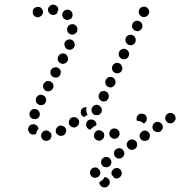

<svg xmlns="http://www.w3.org/2000/svg" viewBox="-20 -589 782 833"><path d="M430 186Q432 183 434 179Q438 179 441 181Q445 182 448 185Q451 187 454 191Q456 195 456 200Q457 209 451 216Q445 223 436 224Q426 225 419 219Q412 213 411 204Q411 204 411 203Q411 202 411 201Q414 200 416 198Q424 194 430 186ZM464 160Q463 165 464 169Q470 174 474 181Q477 184 482 185Q486 185 490 185Q495 184 498 181Q502 179 504 175Q504 175 505 175Q505 175 505 175Q507 171 508 167Q509 163 508 158Q507 154 505 150Q502 146 499 144Q494 140 488 140Q482 140 476 142Q472 148 466 151Q464 155 464 160ZM389 138Q385 138 381 141Q377 143 375 147Q372 150 371 155Q369 164 374 172Q379 180 388 182Q392 183 396 182Q401 181 405 179Q409 177 411 173Q414 170 415 165Q416 161 415 157Q415 154 413 150Q408 146 404 140Q403 140 401 139Q400 138 398 138Q394 137 389 138ZM460 127Q462 123 463 119Q464 114 463 110Q462 105 459 102Q454 94 445 92Q436 91 428 96Q424 98 422 102Q419 106 419 110Q418 115 419 119Q420 123 422 127Q427 135 436 136Q446 138 453 133Q457 131 460 127ZM515 89Q518 85 519 81Q520 76 519 72Q518 67 515 64Q510 56 501 54Q492 53 484 58Q480 60 478 64Q475 68 475 72Q474 77 475 81Q476 85 478 89Q481 93 484 95Q488 98 492 99Q497 99 501 98Q506 98 509 95Q513 93 515 89ZM574 45Q576 38 574 31Q572 26 569 23Q566 20 562 18Q558 16 553 16Q549 16 545 17Q543 18 542 18Q541 19 540 20Q536 22 534 26Q531 30 530 34Q530 39 530 43Q531 47 534 51Q539 59 548 61Q557 62 565 57Q572 53 574 45ZM627 13Q629 9 630 5Q631 1 630 -4Q630 -8 627 -12Q622 -20 613 -22Q604 -24 596 -19Q596 -19 596 -18Q596 -18 596 -18Q588 -13 586 -4Q584 5 590 13Q592 17 596 19Q600 22 604 22Q609 23 613 22Q617 21 621 19Q625 16 627 13ZM198 14Q192 21 183 22Q178 23 174 21Q170 20 166 17Q163 14 161 10Q159 6 158 2Q158 -8 164 -15Q170 -22 179 -23Q183 -23 188 -22Q192 -20 195 -17Q197 -16 198 -14Q200 -13 201 -11Q202 -7 203 -4Q203 -4 203 -3Q203 -3 203 -2Q204 7 198 14ZM424 16Q417 22 408 21Q403 21 399 18Q395 16 392 13Q390 9 388 5Q387 1 388 -4Q389 -13 396 -19Q403 -25 412 -24Q417 -23 421 -21Q425 -19 427 -16Q429 -14 430 -12Q431 -10 432 -7Q432 -4 432 -1Q432 0 432 0Q432 1 432 1Q431 10 424 16ZM491 8Q494 5 496 1Q499 -3 499 -7Q499 -12 498 -16Q498 -16 498 -16Q498 -17 498 -17Q497 -18 496 -20Q493 -27 485 -30Q478 -33 470 -31Q466 -30 462 -27Q459 -24 457 -20Q455 -16 454 -12Q454 -7 455 -3Q458 6 466 10Q474 15 483 12Q487 11 491 8ZM266 -15Q269 -24 264 -33Q264 -33 264 -33Q264 -33 264 -33Q263 -34 263 -35Q261 -38 257 -40Q254 -42 251 -43Q247 -45 242 -44Q238 -44 234 -42Q226 -37 223 -28Q220 -20 224 -11Q227 -7 230 -5Q234 -2 238 0Q242 1 247 0Q251 0 255 -2Q263 -6 266 -15ZM124 -5Q119 -6 115 -7Q111 -9 108 -13Q105 -16 104 -20Q100 -29 104 -37Q108 -46 117 -49Q121 -50 126 -50Q130 -50 134 -48Q138 -46 141 -43Q144 -40 146 -35Q146 -34 147 -33Q147 -31 147 -30Q147 -30 146 -29Q140 -22 138 -13Q137 -11 137 -9Q136 -8 134 -7Q133 -7 132 -7Q128 -5 124 -5ZM685 -31Q688 -39 685 -46Q683 -50 680 -53Q677 -57 673 -58Q669 -60 665 -60Q660 -61 656 -59Q655 -59 654 -58Q652 -57 651 -56Q643 -51 642 -42Q640 -33 645 -25Q648 -21 652 -19Q656 -17 660 -16Q664 -15 669 -16Q673 -17 677 -19Q683 -24 685 -31ZM364 -29Q360 -32 358 -35Q355 -39 354 -43Q353 -48 354 -52Q355 -61 363 -67Q370 -72 380 -70Q389 -69 394 -61Q400 -54 398 -45Q398 -45 398 -45Q389 -42 382 -36Q376 -32 372 -26Q372 -26 372 -26Q372 -26 372 -26Q368 -27 364 -29ZM320 -47Q323 -51 323 -56Q324 -60 323 -64Q322 -69 319 -72Q316 -76 312 -78Q309 -80 304 -81Q300 -82 295 -80Q291 -79 287 -77Q284 -74 282 -70Q279 -66 279 -62Q278 -57 279 -53Q280 -49 283 -45Q289 -38 298 -36Q307 -35 314 -41Q318 -43 320 -47ZM575 -65Q584 -65 592 -61Q598 -58 604 -53Q605 -54 606 -54Q607 -55 608 -56Q613 -59 615 -64Q617 -68 617 -74Q617 -83 611 -90Q604 -96 595 -96Q591 -96 587 -95Q584 -94 581 -92Q575 -87 573 -80Q571 -72 574 -65Q575 -65 575 -65ZM738 -65Q741 -68 742 -73Q742 -77 741 -82Q740 -86 738 -90Q732 -97 723 -99Q714 -100 706 -95Q703 -92 700 -89Q698 -85 697 -80Q696 -76 697 -72Q698 -67 701 -64Q706 -56 716 -54Q725 -53 732 -58Q736 -61 738 -65ZM109 -101Q112 -110 120 -114Q129 -118 137 -115Q142 -114 145 -111Q148 -108 150 -104Q152 -100 153 -96Q153 -91 152 -87Q150 -81 145 -77Q140 -73 134 -72Q130 -73 126 -73Q124 -73 123 -73Q114 -76 110 -84Q106 -92 109 -101ZM332 -94Q330 -98 330 -103Q331 -107 332 -111Q334 -116 338 -119Q341 -122 346 -123Q351 -125 356 -124Q355 -120 354 -115Q354 -106 357 -97Q358 -93 360 -90Q354 -88 350 -85Q347 -83 345 -81Q342 -82 340 -83Q338 -85 336 -87Q333 -90 332 -94ZM377 -113Q377 -117 379 -121Q383 -130 392 -133Q401 -136 409 -132Q413 -130 416 -126Q419 -123 421 -119Q422 -114 422 -110Q421 -106 420 -102V-101Q416 -94 409 -91Q401 -88 394 -90Q392 -91 389 -91Q385 -93 382 -97Q379 -100 378 -104Q377 -108 377 -113ZM136 -149Q134 -158 138 -166Q142 -174 151 -177Q160 -180 168 -175Q177 -171 179 -162Q182 -153 178 -145Q174 -137 166 -134Q158 -131 150 -134Q149 -135 147 -136Q147 -136 147 -136Q147 -136 147 -136Q139 -140 136 -149ZM408 -173Q407 -168 409 -164Q410 -160 413 -157Q416 -153 420 -151Q429 -147 438 -150Q446 -153 450 -162Q452 -166 452 -170Q453 -175 451 -179Q450 -183 447 -187Q444 -190 440 -192Q431 -196 422 -193Q414 -190 410 -181Q408 -177 408 -173ZM170 -225Q169 -225 169 -225Q165 -217 168 -208Q171 -199 179 -195Q188 -191 196 -194Q205 -197 209 -205Q214 -213 211 -222Q208 -231 200 -235Q192 -239 183 -237Q174 -234 170 -226Q170 -226 170 -225ZM438 -225Q441 -216 449 -212Q458 -208 467 -211Q475 -214 479 -223Q483 -231 480 -240Q477 -249 469 -253Q460 -257 452 -254Q443 -251 439 -242Q435 -234 438 -225ZM200 -268Q202 -259 211 -255Q219 -251 228 -253Q237 -256 241 -264Q245 -273 243 -282Q240 -290 232 -295Q224 -299 215 -296Q206 -294 201 -285Q197 -277 200 -268ZM467 -286Q470 -277 479 -273Q487 -269 496 -272Q505 -275 509 -284Q513 -292 509 -301Q506 -310 498 -314Q489 -318 481 -315Q472 -312 468 -303Q464 -295 467 -286ZM231 -328Q234 -319 242 -315Q251 -310 259 -313Q268 -316 273 -324Q277 -332 274 -341Q272 -350 263 -355Q255 -359 246 -356Q237 -353 233 -345Q229 -337 231 -328ZM496 -347Q499 -338 508 -334Q516 -330 525 -333Q534 -336 538 -345Q542 -353 539 -362Q535 -371 527 -375Q519 -379 510 -376Q501 -373 497 -364Q493 -356 496 -347ZM260 -403Q264 -412 272 -416Q280 -420 289 -417Q298 -414 302 -405Q306 -397 303 -388Q300 -379 291 -375Q283 -371 274 -375Q274 -375 273 -375Q273 -375 273 -375Q272 -375 271 -376Q264 -380 261 -388Q258 -396 260 -403ZM524 -417Q524 -412 525 -408Q527 -404 530 -400Q533 -397 537 -395Q545 -391 554 -394Q563 -397 567 -406Q569 -410 569 -414Q569 -419 568 -423Q566 -427 563 -431Q560 -434 556 -436Q548 -440 539 -437Q530 -434 526 -425Q524 -421 524 -417ZM271 -461Q271 -470 277 -477Q284 -484 293 -484Q302 -485 309 -478Q316 -472 316 -462Q316 -462 316 -462Q316 -462 316 -462Q316 -452 310 -446Q303 -439 294 -439Q293 -439 293 -439Q293 -439 293 -439Q290 -440 286 -440Q280 -443 275 -448Q271 -454 271 -461ZM553 -479Q553 -476 553 -472Q554 -468 557 -464Q559 -460 563 -458Q571 -453 580 -454Q589 -456 594 -464Q595 -465 595 -465Q595 -466 596 -467Q598 -471 598 -475Q598 -480 597 -484Q595 -488 592 -492Q589 -495 585 -497Q577 -501 568 -498Q559 -495 555 -486Q554 -483 553 -479ZM256 -509Q250 -516 250 -525Q250 -534 257 -541Q264 -547 273 -547Q283 -547 289 -540Q292 -537 294 -532Q295 -528 295 -524Q295 -519 293 -515Q291 -511 288 -508Q288 -507 287 -507Q286 -507 286 -506Q281 -505 276 -503Q275 -503 273 -502Q268 -502 264 -504Q260 -506 256 -509ZM152 -516Q148 -514 144 -514Q139 -514 135 -516Q131 -518 128 -521Q125 -524 123 -529Q122 -533 122 -537Q122 -542 123 -546Q125 -550 128 -553Q132 -556 136 -558Q140 -559 144 -559Q149 -559 153 -558Q157 -556 160 -553Q163 -549 165 -545Q165 -545 165 -544Q166 -543 166 -543Q166 -540 167 -538Q167 -530 163 -525Q159 -519 152 -516ZM583 -530Q587 -521 595 -517Q599 -515 603 -515Q608 -515 612 -516Q616 -518 620 -521Q623 -524 625 -528Q629 -536 626 -545Q623 -554 614 -558Q606 -562 597 -559Q588 -556 584 -547Q580 -539 583 -530ZM211 -524Q206 -524 202 -526Q198 -527 195 -531Q192 -534 190 -538Q188 -542 188 -546Q188 -556 195 -562Q202 -569 211 -569Q215 -569 219 -567Q224 -565 227 -562Q230 -559 232 -555Q233 -551 233 -546Q233 -545 232 -544Q229 -538 228 -532Q225 -528 220 -526Q216 -524 211 -524Z"/></svg>

Font: FRB American Cursive Guidelines Dotted Extrabold
Style: Bold Italic
Weight: 800
Italic angle: -25°
Version: Version 2.0;Modular Font Editor K font №1